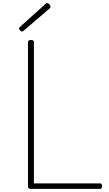

<svg xmlns="http://www.w3.org/2000/svg" viewBox="-20 -1209 700 1229"><path d="M178 0Q159 0 159 -15V-938Q159 -946 163.5 -949.5Q168 -953 178 -953Q189 -953 193 -949.5Q197 -946 197 -938V-35H622Q627 -35 630 -31Q633 -27 633 -18Q633 -8 630 -4Q627 0 622 0ZM121 -1007Q116 -1007 109 -1014Q102 -1021 102 -1026Q102 -1028 102.5 -1030.5Q103 -1033 106 -1035L268 -1181Q272 -1184 274 -1186.5Q276 -1189 280 -1189Q286 -1189 291.5 -1185.5Q297 -1182 300 -1176.5Q303 -1171 303 -1166Q303 -1163 302.5 -1161Q302 -1159 299 -1156L132 -1013Q128 -1010 126 -1008.5Q124 -1007 121 -1007Z"/></svg>

Font: Playwrite US Modern Thin
Style: Regular
Weight: 250
Designer: Veronika Burian, José Scaglione
Foundry: TypeTogether
Version: Version 1.003